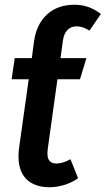

<svg xmlns="http://www.w3.org/2000/svg" viewBox="-20 -774 445 809"><path d="M245 -602 235 -529H344L317 -440H222L181 -145Q180 -138 180 -126Q180 -85 218 -85Q244 -85 277 -103L309 -23Q282 -4 250 5.5Q218 15 187 15Q124 14 91 -19.5Q58 -53 58 -114Q58 -136 60 -148L101 -440H29L42 -529H114L123 -597Q133 -672 178 -713Q223 -754 294 -754Q356 -754 405 -715L357 -645Q329 -663 303 -663Q279 -663 264 -647.5Q249 -632 245 -602Z"/></svg>

Font: Fira Sans Condensed Medium
Style: Italic
Weight: 500
Width: 3
Italic angle: -8°
Designer: bBox Type GmbH & Carrois Corporate GbR & Edenspiekermann AG
Foundry: bBox Type GmbH & Carrois Corporate GbR & Edenspiekermann AG
Version: Version 4.301